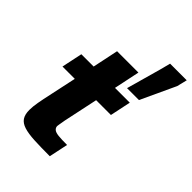

<svg xmlns="http://www.w3.org/2000/svg" viewBox="-232 -925 1037 1037"><g transform="rotate(45 286.5 -406.5)"><path d="M340 0Q270 0 221 -2.5Q172 -5 142 -14.5Q112 -24 98.5 -44Q85 -64 85 -99Q85 -112 86.5 -126.5Q88 -141 91 -158Q94 -175 98 -195L140 -391H46L71 -510H165L196 -658H359L328 -510H441L416 -391H303L261 -193Q260 -188 258.5 -178Q257 -168 255 -158Q253 -148 253 -144Q253 -131 263 -122.5Q273 -114 296.5 -111.5Q320 -109 363 -109ZM375 -555 431 -755 446 -813H573L559 -755L466 -555Z"/></g></svg>

Font: Saira Thin
Style: Bold Italic
Weight: 700
Italic angle: -12°
Version: Version 1.101